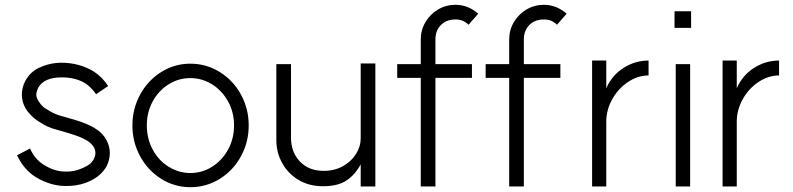

<svg xmlns="http://www.w3.org/2000/svg" viewBox="-20 -776 3300 799"><path d="M337 -428Q296 -454 237 -454Q163 -454 139 -411Q131 -393 131 -382Q131 -365 149 -343Q160 -329 177 -320Q199 -305 226 -296L261 -286Q324 -269 357.5 -252Q391 -235 407 -216Q419 -203 428 -182.5Q437 -162 437 -139Q437 -112 424 -85Q401 -44 353 -22Q337 -14 316.5 -9Q296 -4 279 -3Q270 -2 253 -2Q190 -2 127 -40Q78 -72 51 -130L105 -158Q106 -156 112.5 -143Q119 -130 131.5 -116Q144 -102 159 -92Q185 -76 207 -69Q229 -62 254 -62Q268 -62 275 -63Q298 -65 327 -78Q343 -85 353 -93Q363 -101 370 -113Q377 -127 377 -140Q377 -160 361 -176Q350 -188 325.5 -200Q301 -212 245 -228L210 -238Q178 -246 145 -268Q121 -282 103 -303Q89 -317 80 -338Q71 -359 71 -383Q71 -411 85 -439Q106 -477 142.5 -494Q179 -511 216 -514Q223 -515 239 -515Q271 -515 305.5 -506Q340 -497 371 -478Q406 -455 430 -418L380 -384Q360 -412 337 -428Z M954 -254Q954 -309 929 -354Q904 -399 862.5 -425Q821 -451 772 -451Q723 -451 681.5 -425Q640 -399 615.5 -354Q591 -309 591 -254Q591 -199 615.5 -153.5Q640 -108 682 -82Q724 -56 772 -56Q821 -56 862.5 -82Q904 -108 929 -153.5Q954 -199 954 -254ZM772 -511Q839 -511 895 -476Q951 -441 983 -382Q1015 -323 1015 -254Q1015 -185 983 -126Q951 -67 895 -32Q839 3 772 3Q706 3 650.5 -32Q595 -67 563 -126Q531 -185 531 -254Q531 -323 563 -382Q595 -441 650.5 -476Q706 -511 772 -511Z M1327 -65Q1373 -65 1408 -85Q1443 -105 1462 -136Q1481 -167 1481 -200V-512H1542V0H1481V-92Q1458 -49 1422 -25Q1386 -1 1324 -1Q1266 -1 1222 -27.5Q1178 -54 1154 -98Q1130 -142 1130 -192V-509H1191V-203Q1191 -143 1228 -104Q1265 -65 1327 -65Z M1731 0V-452H1633V-509H1731V-612Q1731 -651 1750.5 -684Q1770 -717 1803 -736.5Q1836 -756 1875 -756Q1928 -756 1970 -719L1930 -673Q1917 -685 1904.5 -690Q1892 -695 1875 -695Q1838 -695 1815 -672Q1792 -649 1792 -612V-509H1944V-452H1792V0Z M2099 0V-452H2001V-509H2099V-612Q2099 -651 2118.5 -684Q2138 -717 2171 -736.5Q2204 -756 2243 -756Q2296 -756 2338 -719L2298 -673Q2285 -685 2272.5 -690Q2260 -695 2243 -695Q2206 -695 2183 -672Q2160 -649 2160 -612V-509H2312V-452H2160V0Z M2679 -524V-462Q2634 -462 2593 -434.5Q2552 -407 2527.5 -362.5Q2503 -318 2503 -270V0H2444V-524H2503V-409Q2527 -463 2575 -493.5Q2623 -524 2679 -524Z M2856 -729V-660H2787V-729ZM2792 -509H2852V0H2792Z M3222 -524V-462Q3177 -462 3136 -434.5Q3095 -407 3070.5 -362.5Q3046 -318 3046 -270V0H2987V-524H3046V-409Q3070 -463 3118 -493.5Q3166 -524 3222 -524Z"/></svg>

Font: SUIT Light
Style: Regular
Weight: 300
Designer: Sunn Youn; Korean Glyphs from Source Han Sans (Sandoll Communications; Soo-young Jang, Joo-yeon Kang)
Foundry: Sunn
Version: Version 1.006